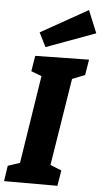

<svg xmlns="http://www.w3.org/2000/svg" viewBox="-70 -1018 562 1057"><g transform="rotate(5 211.5 -489.5)"><path d="M388 -621 318 -593 241 -111 303 -86 289 0H-6L7 -86L73 -108L149 -594L91 -616L105 -702L402 -707ZM157 -755 118 -833 378 -979 429 -855Z"/></g></svg>

Font: Bitter ExtraBold
Style: Italic
Weight: 800
Italic angle: -9°
Designer: Sol Matas, and Bitter project Authors
Foundry: Sol Matas
Version: Version 2.001